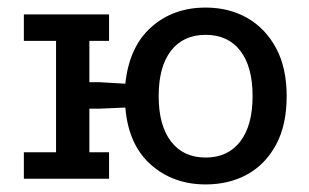

<svg xmlns="http://www.w3.org/2000/svg" viewBox="-20 -472 817 507"><path d="M523 15Q437 15 378 -37.5Q319 -90 311 -188L241 -185H216V-70H268V0H43V-70H128V-364H43V-434H268V-364H216V-255H241L311 -251Q321 -348 379 -400Q437 -452 523 -452Q585 -452 633 -424.5Q681 -397 709 -345Q737 -293 737 -218Q737 -142 709 -90Q681 -38 633 -11.5Q585 15 523 15ZM523 -56Q582 -56 614.5 -98.5Q647 -141 647 -218Q647 -296 614.5 -338Q582 -380 523 -380Q464 -380 431.5 -338Q399 -296 399 -218Q399 -141 431.5 -98.5Q464 -56 523 -56Z"/></svg>

Font: Podkova Medium
Style: Regular
Weight: 500
Designer: Ilya Yudin
Foundry: Cyreal (www.cyreal.org)
Version: Version 2.103